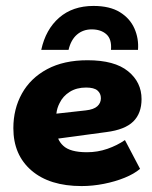

<svg xmlns="http://www.w3.org/2000/svg" viewBox="-20 -616 513 647"><path d="M255 11Q147 11 86 -41.5Q25 -94 25 -184Q25 -249 54 -301Q83 -353 139 -383Q195 -413 275 -413Q366 -413 411.5 -376Q457 -339 457 -282Q457 -234 429 -206.5Q401 -179 339 -171L176 -149Q182 -135 193 -125Q216 -103 273 -103Q309 -103 342 -114.5Q375 -126 401 -144L452 -47Q432 -30 400 -17Q368 -4 330 3.5Q292 11 255 11ZM170 -233 269 -244Q296 -247 308 -258Q320 -269 320 -285Q320 -301 308.5 -311Q297 -321 270 -321Q238 -321 215 -306.5Q192 -292 181 -269Q172 -252 170 -233ZM119 -448Q134 -517 179.5 -556.5Q225 -596 295 -596Q350 -596 384 -575Q418 -554 433 -520Q448 -486 445 -448H354Q357 -484 338.5 -500.5Q320 -517 289 -517Q260 -517 239.5 -499.5Q219 -482 211 -448Z"/></svg>

Font: Rokkitt SemiBold ExtraBold
Style: Italic
Weight: 800
Italic angle: -9°
Version: Version 3.103